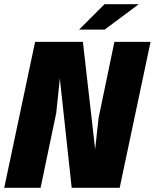

<svg xmlns="http://www.w3.org/2000/svg" viewBox="-39 -888 732 908"><path d="M673 -690 527 0H300L244 -517L227 -354L153 0H-19L127 -690H353L411 -182L427 -329L502 -690ZM455 -868H617L456 -748H335Z"/></svg>

Font: Decalotype Black Italic
Style: Regular
Weight: 900
Italic angle: -12°
Designer: Alfredo Marco Pradil
Foundry: Alfredo Marco Pradil
Version: Version 1.0